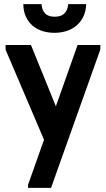

<svg xmlns="http://www.w3.org/2000/svg" viewBox="-20 -676 517 936"><path d="M116.8 240H228.8L468.8 -433.8L469.5 -456.5H358.2L116.8 224.7ZM205.8 31.5 271.8 -110 131 -456.5H7.2V-433.8ZM245.8 -516Q276 -516 303.3 -524.5Q330.5 -533 351.8 -550.5Q373 -568 385.9 -594.1Q398.8 -620.3 400.3 -655.8H312.3Q310.8 -627.8 294.6 -611.1Q278.5 -594.5 247 -594.5Q214.3 -594.5 199.1 -611.4Q184 -628.3 182.5 -655.8H93.5Q94.3 -620.3 106.5 -594.1Q118.8 -568 139.3 -550.5Q159.8 -533 187.3 -524.5Q214.8 -516 245.8 -516Z"/></svg>

Font: Tilda Sans VF
Style: Regular
Weight: 400
Designer: ParaType Ltd
Foundry: ParaType Ltd
Version: Version 1.010